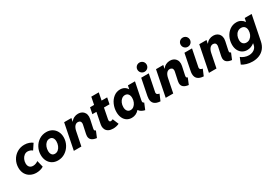

<svg xmlns="http://www.w3.org/2000/svg" viewBox="59 -1980 4861 3400"><g transform="rotate(-30 2489.5 -280.0)"><path d="M30.8 -229.5Q30.8 -311.5 68.4 -381.1Q106 -450.7 172.9 -491.9Q239.7 -533.2 322.8 -533.2Q375 -533.2 418 -517.6Q460.9 -502 485.8 -481L409.2 -365.2Q394.5 -380.9 367.4 -390.9Q340.3 -400.9 314.9 -400.9Q276.4 -400.9 245.4 -377Q214.4 -353 197.3 -314.5Q180.2 -275.9 180.2 -234.4Q180.2 -185.5 205.3 -158Q230.5 -130.4 276.4 -130.4Q303.7 -130.4 331.3 -140.4Q358.9 -150.4 380.9 -167L414.1 -33.7Q386.2 -15.1 346.7 -4.6Q307.1 5.9 266.6 5.9Q200.2 5.9 146.7 -22Q93.3 -49.8 62 -103Q30.8 -156.2 30.8 -229.5Z M486.8 -228.5Q486.8 -309.1 523.7 -379.2Q560.5 -449.2 625.7 -491.2Q690.9 -533.2 771.5 -533.2Q838.4 -533.2 889.4 -503.2Q940.4 -473.1 968.5 -420.2Q996.6 -367.2 996.6 -299.3Q996.6 -219.2 958.5 -148.4Q920.4 -77.6 854.2 -34.9Q788.1 7.8 707.5 7.8Q641.1 7.8 591.1 -22.5Q541 -52.7 513.9 -106.4Q486.8 -160.2 486.8 -228.5ZM848.6 -297.9Q848.6 -346.7 826.9 -374.8Q805.2 -402.8 765.1 -402.8Q726.1 -402.8 696.3 -377.2Q666.5 -351.6 650.6 -311Q634.8 -270.5 634.8 -227.5Q634.8 -178.7 656 -150.4Q677.2 -122.1 717.3 -122.1Q756.3 -122.1 786.1 -147.7Q815.9 -173.3 832.3 -214.1Q848.6 -254.9 848.6 -297.9Z M1362.3 -108.9Q1362.3 -127.4 1366.7 -148.4L1403.8 -321.3Q1406.7 -334.5 1406.7 -345.7Q1406.7 -376 1389.4 -391.1Q1372.1 -406.2 1345.7 -406.2Q1307.6 -406.2 1281 -374.5Q1254.4 -342.8 1242.2 -283.7L1185.1 0H1031.2L1136.2 -525.4H1284.7L1271 -456.5H1272.9Q1300.3 -494.6 1338.9 -513.9Q1377.4 -533.2 1423.8 -533.2Q1466.3 -533.2 1499 -515.6Q1531.7 -498 1550 -465.8Q1568.4 -433.6 1568.4 -390.1Q1568.4 -369.1 1563 -343.3L1526.9 -174.8Q1523.9 -161.6 1523.9 -151.9Q1523.9 -136.7 1530.8 -129.2Q1537.6 -121.6 1551.3 -118.7L1499 7.8Q1433.6 1 1397.9 -27.6Q1362.3 -56.2 1362.3 -108.9Z M1673.8 -131.3Q1673.8 -148.9 1677.7 -169.9L1723.1 -398.4H1640.1L1666 -525.4H1748.5L1778.8 -676.8H1931.6L1901.9 -525.4H2016.1L1990.7 -398.4H1877L1835 -184.1Q1832.5 -171.9 1832.5 -163.1Q1832.5 -127.9 1863.8 -127.9Q1876 -127.9 1887.9 -132.3Q1899.9 -136.7 1906.7 -141.6L1957 -19.5Q1937 -8.3 1903.1 -0.2Q1869.1 7.8 1835.9 7.8Q1781.2 7.8 1744.9 -10.5Q1708.5 -28.8 1691.2 -60.3Q1673.8 -91.8 1673.8 -131.3Z M2027.8 -215.8Q2027.8 -296.9 2060.1 -370.1Q2092.3 -443.4 2150.1 -488.3Q2208 -533.2 2281.2 -533.2Q2330.1 -533.2 2366.5 -512.7Q2402.8 -492.2 2424.8 -454.6H2426.3L2440.4 -525.4H2584.5L2514.2 -176.8Q2511.7 -163.1 2511.7 -154.8Q2511.7 -140.6 2518.1 -131.8Q2524.4 -123 2538.6 -118.7L2486.3 7.8Q2446.8 -0.5 2415.5 -19.3Q2384.3 -38.1 2370.6 -63H2368.2Q2305.2 7.8 2216.3 7.8Q2161.1 7.8 2118.4 -19Q2075.7 -45.9 2051.8 -96.7Q2027.8 -147.5 2027.8 -215.8ZM2395.5 -294.4Q2395.5 -345.7 2371.8 -374.8Q2348.1 -403.8 2307.6 -403.8Q2270.5 -403.8 2240.5 -380.1Q2210.4 -356.4 2193.6 -316.9Q2176.8 -277.3 2176.8 -232.9Q2176.8 -181.2 2200.4 -151.6Q2224.1 -122.1 2264.2 -122.1Q2301.3 -122.1 2331.3 -146.2Q2361.3 -170.4 2378.4 -210.2Q2395.5 -250 2395.5 -294.4Z M2638.7 -133.8Q2638.7 -158.7 2644.5 -188L2711.9 -525.4H2866.7L2796.9 -178.2Q2795.9 -174.3 2795.9 -167Q2795.9 -144 2812.3 -134.3Q2828.6 -124.5 2852.5 -119.1L2798.8 7.8Q2638.7 -1.5 2638.7 -133.8ZM2724.1 -680.2Q2724.1 -706.5 2736.6 -728Q2749 -749.5 2770.5 -761.7Q2792 -773.9 2818.4 -773.9Q2844.2 -773.9 2865.7 -761.5Q2887.2 -749 2899.7 -727.8Q2912.1 -706.5 2912.1 -680.2Q2912.1 -654.3 2899.7 -632.8Q2887.2 -611.3 2865.7 -598.6Q2844.2 -585.9 2818.4 -585.9Q2792 -585.9 2770.5 -598.6Q2749 -611.3 2736.6 -632.8Q2724.1 -654.3 2724.1 -680.2Z M3240.7 -108.9Q3240.7 -127.4 3245.1 -148.4L3282.2 -321.3Q3285.2 -334.5 3285.2 -345.7Q3285.2 -376 3267.8 -391.1Q3250.5 -406.2 3224.1 -406.2Q3186 -406.2 3159.4 -374.5Q3132.8 -342.8 3120.6 -283.7L3063.5 0H2909.7L3014.6 -525.4H3163.1L3149.4 -456.5H3151.4Q3178.7 -494.6 3217.3 -513.9Q3255.9 -533.2 3302.2 -533.2Q3344.7 -533.2 3377.4 -515.6Q3410.2 -498 3428.5 -465.8Q3446.8 -433.6 3446.8 -390.1Q3446.8 -369.1 3441.4 -343.3L3405.3 -174.8Q3402.3 -161.6 3402.3 -151.9Q3402.3 -136.7 3409.2 -129.2Q3416 -121.6 3429.7 -118.7L3377.4 7.8Q3312 1 3276.4 -27.6Q3240.7 -56.2 3240.7 -108.9Z M3522.9 -133.8Q3522.9 -158.7 3528.8 -188L3596.2 -525.4H3751L3681.2 -178.2Q3680.2 -174.3 3680.2 -167Q3680.2 -144 3696.5 -134.3Q3712.9 -124.5 3736.8 -119.1L3683.1 7.8Q3522.9 -1.5 3522.9 -133.8ZM3608.4 -680.2Q3608.4 -706.5 3620.8 -728Q3633.3 -749.5 3654.8 -761.7Q3676.3 -773.9 3702.6 -773.9Q3728.5 -773.9 3750 -761.5Q3771.5 -749 3783.9 -727.8Q3796.4 -706.5 3796.4 -680.2Q3796.4 -654.3 3783.9 -632.8Q3771.5 -611.3 3750 -598.6Q3728.5 -585.9 3702.6 -585.9Q3676.3 -585.9 3654.8 -598.6Q3633.3 -611.3 3620.8 -632.8Q3608.4 -654.3 3608.4 -680.2Z M4125 -108.9Q4125 -127.4 4129.4 -148.4L4166.5 -321.3Q4169.4 -334.5 4169.4 -345.7Q4169.4 -376 4152.1 -391.1Q4134.8 -406.2 4108.4 -406.2Q4070.3 -406.2 4043.7 -374.5Q4017.1 -342.8 4004.9 -283.7L3947.8 0H3793.9L3898.9 -525.4H4047.4L4033.7 -456.5H4035.6Q4063 -494.6 4101.6 -513.9Q4140.1 -533.2 4186.5 -533.2Q4229 -533.2 4261.7 -515.6Q4294.4 -498 4312.7 -465.8Q4331.1 -433.6 4331.1 -390.1Q4331.1 -369.1 4325.7 -343.3L4289.6 -174.8Q4286.6 -161.6 4286.6 -151.9Q4286.6 -136.7 4293.5 -129.2Q4300.3 -121.6 4314 -118.7L4261.7 7.8Q4196.3 1 4160.6 -27.6Q4125 -56.2 4125 -108.9Z M4355 154.8 4407.7 28.3Q4433.6 51.8 4478.3 68.4Q4522.9 85 4566.9 85Q4605.5 85 4639.6 71.3Q4673.8 57.6 4696.8 32Q4719.7 6.3 4726.6 -28.3L4733.4 -64H4732.9Q4700.7 -38.1 4663.3 -23.9Q4626 -9.8 4585.9 -9.8Q4532.2 -9.8 4489 -36.1Q4445.8 -62.5 4420.9 -111.3Q4396 -160.2 4396 -225.1Q4396 -306.2 4429.7 -377Q4463.4 -447.8 4523.4 -490.5Q4583.5 -533.2 4659.7 -533.2Q4707.5 -533.2 4746.1 -512.7Q4784.7 -492.2 4809.6 -455.6H4814.5L4828.1 -525.4H4970.2L4869.1 -22.5Q4853 57.1 4810.3 109.9Q4767.6 162.6 4705.6 188.2Q4643.6 213.9 4568.4 213.9Q4502 213.9 4445.1 196.3Q4388.2 178.7 4355 154.8ZM4778.8 -300.8Q4778.8 -349.6 4753.4 -377.7Q4728 -405.8 4682.1 -405.8Q4641.1 -405.8 4609.9 -382.3Q4578.6 -358.9 4562 -320.1Q4545.4 -281.2 4545.4 -237.3Q4545.4 -188 4571 -159.9Q4596.7 -131.8 4641.1 -131.8Q4681.6 -131.8 4713.1 -155.8Q4744.6 -179.7 4761.7 -218.5Q4778.8 -257.3 4778.8 -300.8Z"/></g></svg>

Font: Reddit Sans Fudge ExBold Italic
Style: Regular
Weight: 800
Italic angle: -11.25°
Designer: Stephen Hutchings
Version: Version 1.013